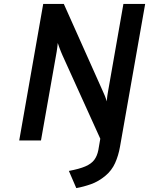

<svg xmlns="http://www.w3.org/2000/svg" viewBox="-20 -720 764 984"><path d="M371 244 333 156Q386.5 146 417.2 132.8Q448 119.5 463 99.5Q478 79.5 484 49L494 -9L300 -437Q297 -443.5 292.2 -455.5Q287.5 -467.5 283 -479.5Q278.5 -491.5 276 -499.5Q275.5 -492.5 274 -480.2Q272.5 -468 270.5 -455.5Q268.5 -443 267 -435.5L190 0H78.5L201.5 -700H307L507 -252.5Q511.5 -243.5 517.8 -227.8Q524 -212 527 -200.5Q528 -214 530 -228.5Q532 -243 534 -253L612.5 -700H724L595 32Q587 77.5 569.8 115.8Q552.5 154 520 181Q484.5 210.5 446 224Q407.5 237.5 371 244Z"/></svg>

Font: Overpass SemiBold
Style: Italic
Weight: 600
Italic angle: -10°
Designer: Delve Withrington, Dave Bailey, Thomas Jockin
Foundry: Delve Fonts LLC
Version: Version 4.000